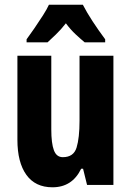

<svg xmlns="http://www.w3.org/2000/svg" viewBox="-20 -786 558 816"><path d="M462 -549V0H350L333 -69H325Q287 10 203 10Q130 10 92 -43Q54 -96 54 -192V-549H198V-236Q198 -177 209 -147.5Q220 -118 247 -118Q293 -118 305.5 -159Q318 -200 318 -273V-549ZM332 -766Q349 -733 373.5 -695.5Q398 -658 427 -619V-606H340Q323 -620 301.5 -640Q280 -660 260 -687Q239 -660 217 -639Q195 -618 182 -606H93V-619Q107 -638 126 -665.5Q145 -693 162.5 -720.5Q180 -748 188 -766Z"/></svg>

Font: Noto Sans Sinhala ExtraCondensed ExtraBold
Style: Regular
Weight: 800
Width: 2
Designer: Jelle Bosma - Monotype Design Team
Foundry: Monotype Imaging Inc.
Version: Version 2.006; ttfautohint (v1.8.4.7-5d5b)